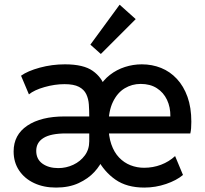

<svg xmlns="http://www.w3.org/2000/svg" viewBox="-20 -806 889 833"><path d="M223.1 7.8Q169.4 7.8 127.9 -11.7Q86.4 -31.2 62.7 -66.7Q39.1 -102.1 39.1 -148.9Q39.1 -221.2 98.6 -261Q158.2 -300.8 259.8 -300.8H381.8V-227.1H266.1Q200.7 -227.1 168.9 -207.5Q137.2 -188 137.2 -151.4Q137.2 -115.2 164.3 -95.9Q191.4 -76.7 232.9 -76.7Q267.1 -76.7 297.9 -91.1Q328.6 -105.5 347.9 -131.6Q367.2 -157.7 367.2 -192.9V-300.3Q367.2 -327.1 365.5 -352.3Q363.8 -377.4 354.2 -397.5Q344.7 -417.5 322.5 -429.2Q300.3 -440.9 259.8 -440.9Q217.8 -440.9 173.1 -428.2Q128.4 -415.5 105.5 -396.5L71.3 -477.5Q99.6 -498 152.6 -512.5Q205.6 -526.9 261.7 -526.9Q342.3 -526.9 382.3 -498.5Q422.4 -470.2 436 -425.3H409.2Q427.2 -458 456.8 -481Q486.3 -503.9 522 -515.4Q557.6 -526.9 595.2 -526.9Q640.1 -526.9 679 -511.2Q717.8 -495.6 747.3 -463.9Q776.9 -432.1 793.5 -385.7Q810.1 -339.4 810.1 -277.8Q810.1 -261.7 809.1 -249.5Q808.1 -237.3 805.7 -227.1H438.5L437 -300.8H719.2Q719.7 -340.8 704.6 -372.8Q689.5 -404.8 660.6 -423.3Q631.8 -441.9 590.3 -441.9Q552.7 -441.9 521 -422.9Q489.3 -403.8 470 -364Q450.7 -324.2 450.7 -263.2Q450.7 -215.3 462.9 -180.2Q475.1 -145 496.6 -122.6Q518.1 -100.1 546.1 -89.1Q574.2 -78.1 605 -78.1Q644 -78.1 678.7 -91.3Q713.4 -104.5 739.7 -128.9L773.9 -46.9Q746.1 -23.4 700.4 -7.8Q654.8 7.8 606 7.8Q530.3 7.8 481 -26.6Q431.6 -61 401.4 -118.7H426.8Q416.5 -89.4 389.6 -60.1Q362.8 -30.8 321 -11.5Q279.3 7.8 223.1 7.8ZM417.5 -571.8 372.1 -612.3 499 -785.6 568.8 -723.1Z"/></svg>

Font: Reddit Sans Medium
Style: Regular
Weight: 500
Designer: Stephen Hutchings
Foundry: Reddit
Version: Version 1.014